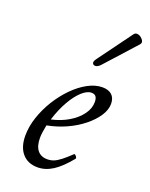

<svg xmlns="http://www.w3.org/2000/svg" viewBox="-134 -761 660 845"><g transform="rotate(20 196.0 -338.0)"><path d="M148 13Q102 13 76 -17Q50 -47 50 -100Q50 -143 65 -187.5Q80 -232 105 -272.5Q130 -313 162 -345.5Q194 -378 229 -397Q264 -416 297 -416Q326 -416 341.5 -401.5Q357 -387 357 -360Q357 -332 338 -303Q319 -274 286 -247.5Q253 -221 211 -202Q169 -183 122 -174Q118 -154 116 -139.5Q114 -125 114 -113Q114 -75 130 -55Q146 -35 176 -35Q192 -35 206 -40.5Q220 -46 237.5 -59.5Q255 -73 279 -96Q281 -99 285 -96Q289 -93 292 -88Q295 -83 293 -80Q253 -31 218.5 -9Q184 13 148 13ZM131 -205Q176 -215 211 -236Q246 -257 266.5 -285Q287 -313 287 -343Q287 -360 280.5 -368.5Q274 -377 260 -377Q239 -377 215 -355Q191 -333 169 -294.5Q147 -256 131 -205ZM257 -506Q245 -494 235 -493.5Q225 -493 221.5 -500.5Q218 -508 227 -521L345 -682Q351 -690 360.5 -689Q370 -688 378.5 -681.5Q387 -675 390.5 -666.5Q394 -658 387 -650Z"/></g></svg>

Font: Junicode VF
Style: Italic
Weight: 400
Italic angle: -11°
Designer: Peter S. Baker
Version: Version 2.209